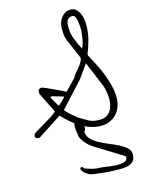

<svg xmlns="http://www.w3.org/2000/svg" viewBox="-180 -1035 1092 1491"><g transform="rotate(-15 366.5 -290.0)"><path d="M360.4 338.9Q351.6 335 340.3 328.6Q329.1 322.3 319.3 314.5Q309.6 306.6 302.2 296.4Q294.9 286.1 294.9 274.4Q294.9 272.5 298.3 270Q301.8 267.6 302.7 266.6H305.7L308.6 265.6L311.5 266.6Q314.5 268.6 320.3 274.4Q326.2 280.3 328.1 283.2Q349.6 290 364.3 294.9Q378.9 299.8 391.1 302.2Q403.3 304.7 415 306.2Q426.8 307.6 443.4 307.6Q452.1 307.6 472.7 310.5Q493.2 313.5 517.6 316.9Q542 320.3 567.4 321.8Q592.8 323.2 614.3 320.3Q635.7 317.4 648.9 308.6Q662.1 299.8 662.1 281.2Q662.1 279.3 661.6 276.4Q661.1 273.4 660.2 273.4L425.8 127.9Q416 122.1 401.9 108.9Q387.7 95.7 375 80.1Q362.3 64.5 353 47.4Q343.8 30.3 343.8 14.6Q335 -40 338.9 -65.4Q339.8 -71.3 341.8 -76.2Q325.2 -88.9 309.6 -102.5Q276.4 -130.9 248 -162.1H242.2L51.8 -38.1H45.9Q36.1 -38.1 26.9 -43Q17.6 -47.9 17.6 -59.6Q17.6 -67.4 22 -73.7Q26.4 -80.1 33.2 -85Q41 -90.8 61.5 -102.5Q82 -114.3 104.5 -128.4Q127 -142.6 147.9 -154.3Q168.9 -166 176.8 -170.9Q180.7 -174.8 188.5 -180.2Q196.3 -185.5 202.6 -190.9Q209 -196.3 213.9 -200.2Q218.8 -204.1 218.8 -205.1L143.6 -357.4Q138.7 -364.3 138.2 -368.7Q137.7 -373 137.7 -380.9Q137.7 -410.2 166 -410.2Q169.9 -410.2 184.1 -404.8Q198.2 -399.4 218.8 -390.1Q239.3 -380.9 261.7 -370.1Q284.2 -359.4 302.7 -350.6Q321.3 -341.8 334 -335L346.7 -329.1L433.6 -418.9Q436.5 -430.7 450.7 -447.3Q464.8 -463.9 480.5 -482.4Q496.1 -501 507.8 -520Q519.5 -539.1 519.5 -554.7V-557.6L452.1 -714.8Q442.4 -737.3 439.9 -763.2Q437.5 -789.1 437.5 -814.5Q437.5 -835.9 444.3 -857.9Q451.2 -879.9 464.4 -897.5Q477.5 -915 496.1 -926.3Q514.6 -937.5 540 -937.5Q566.4 -937.5 583.5 -922.4Q600.6 -907.2 610.8 -884.8Q621.1 -862.3 625 -837.4Q628.9 -812.5 628.9 -792Q628.9 -733.4 615.7 -680.2Q602.5 -627 580.1 -571.3V-557.6Q602.5 -515.6 626 -470.7Q649.4 -425.8 668 -377.4Q686.5 -329.1 698.2 -280.8Q710 -232.4 710 -183.6Q710 -145.5 697.8 -112.8Q685.5 -80.1 663.1 -55.7Q640.6 -31.2 608.9 -17.6Q577.1 -3.9 538.1 -3.9Q494.1 -3.9 454.1 -17.6Q431.6 -24.4 409.2 -35.2Q410.2 -30.3 411.1 -25.4Q413.1 -5.9 399.4 5.9Q399.4 40 423.3 65.4Q447.3 90.8 482.4 110.4Q517.6 129.9 559.1 146.5Q600.6 163.1 635.7 181.2Q670.9 199.2 694.3 220.7Q717.8 242.2 717.8 270.5Q717.8 312.5 696.8 331.1Q675.8 349.6 644 355Q612.3 360.4 575.7 358.4Q539.1 356.4 505.9 356.4Q498 356.4 477.1 354Q456.1 351.6 433.1 349.1Q410.2 346.7 389.2 343.8Q368.2 340.8 360.4 338.9ZM291 -195.3Q291 -194.3 296.4 -188.5Q301.8 -182.6 308.6 -174.8L324.2 -160.2Q332 -152.3 337.9 -147.5Q340.8 -144.5 348.1 -139.2Q355.5 -133.8 362.8 -127.4Q370.1 -121.1 376.5 -115.7Q382.8 -110.4 384.8 -109.4Q390.6 -106.4 402.3 -99.6Q414.1 -92.8 425.8 -85.9Q437.5 -79.1 448.2 -73.2Q459 -67.4 460.9 -66.4Q483.4 -56.6 502.4 -54.2Q521.5 -51.8 541 -51.8Q570.3 -51.8 591.3 -63Q612.3 -74.2 626 -93.3Q639.6 -112.3 646 -137.2Q652.3 -162.1 652.3 -187.5Q652.3 -214.8 647.9 -244.1Q643.6 -273.4 633.8 -299.8L548.8 -503.9L471.7 -395.5L291 -199.2ZM489.3 -815.4Q489.3 -760.7 505.9 -716.3Q522.5 -671.9 547.9 -624Q552.7 -627 556.6 -636.2Q560.5 -645.5 563.5 -656.7Q566.4 -668 568.4 -677.7Q570.3 -687.5 571.3 -689.5Q571.3 -691.4 572.8 -699.2Q574.2 -707 575.2 -717.3Q576.2 -727.5 577.6 -737.3Q579.1 -747.1 580.1 -752V-754.9Q580.1 -758.8 579.6 -779.3Q579.1 -799.8 576.2 -823.7Q573.2 -847.7 565.4 -866.7Q557.6 -885.7 542 -885.7Q526.4 -885.7 515.6 -879.9Q504.9 -874 499.5 -864.3Q494.1 -854.5 491.7 -841.8Q489.3 -829.1 489.3 -815.4ZM214.8 -324.2Q214.8 -322.3 216.3 -316.9Q217.8 -311.5 218.8 -309.6Q222.7 -302.7 229 -291Q235.4 -279.3 241.7 -269Q248 -258.8 252.4 -250.5Q256.8 -242.2 257.8 -242.2H261.7Q264.6 -242.2 273.4 -250.5Q282.2 -258.8 292 -268.1Q301.8 -277.3 309.6 -285.6Q317.4 -293.9 318.4 -294.9L313.5 -299.8L228.5 -324.2Z"/></g></svg>

Font: Cedarville Cursive
Style: Regular
Weight: 400
Designer: Kimberly Geswein
Foundry: Kimberly Geswein
Version: Version 1.001 2010